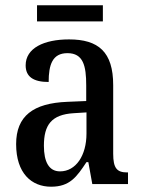

<svg xmlns="http://www.w3.org/2000/svg" viewBox="-20 -696 537 726"><path d="M120 -615H369V-676H120ZM173 10C244 10 270 -27 307 -83H314L329 0H464V-44H461C422 -44 408 -60 408 -115V-374C408 -500 352 -547 241 -547C146 -547 77 -514 77 -449C77 -406 106 -386 164 -386C164 -451 178 -495 235 -495C295 -495 306 -447 306 -373V-314L235 -311C105 -306 41 -257 41 -151C41 -41 99 10 173 10ZM207 -48C165 -48 146 -84 146 -145C146 -223 174 -263 259 -268L307 -271V-191C307 -108 267 -48 207 -48Z"/></svg>

Font: Noto Serif Thai Condensed Medium
Style: Regular
Weight: 500
Width: 3
Designer: Monotype Design Team
Foundry: Monotype Imaging Inc.
Version: Version 2.002